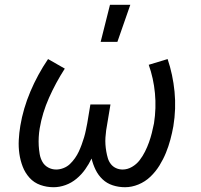

<svg xmlns="http://www.w3.org/2000/svg" viewBox="-20 -775 840 803"><path d="M204 8Q175 8 148.5 -1.5Q122 -11 103.5 -31.5Q85 -52 75 -78Q65 -104 61 -132Q57 -160 58.5 -189.5Q60 -219 65 -249Q77 -321 107 -392Q137 -463 181 -528L251 -488Q213 -429 185 -366Q157 -303 146 -238Q143 -220 142 -201.5Q141 -183 142 -165.5Q143 -148 146 -130.5Q149 -113 157.5 -98Q166 -83 181.5 -74.5Q197 -66 215 -66Q230 -66 245.5 -72Q261 -78 272.5 -89Q284 -100 293.5 -113.5Q303 -127 309.5 -141Q316 -155 321.5 -170Q327 -185 331.5 -200Q336 -215 339 -230Q342 -245 345 -260L358 -338H442L429 -260Q426 -245 424 -230Q422 -215 421 -200Q420 -185 421 -170.5Q422 -156 424.5 -141.5Q427 -127 431 -113.5Q435 -100 443.5 -89Q452 -78 465 -72Q478 -66 493 -66Q513 -66 532 -77Q551 -88 564 -105Q577 -122 586.5 -141Q596 -160 603 -179.5Q610 -199 615 -219Q620 -239 624 -259Q634 -323 628 -385.5Q622 -448 602 -504L681 -528Q703 -463 710 -391.5Q717 -320 705 -247Q700 -219 692.5 -191Q685 -163 674 -136Q663 -109 647 -83Q631 -57 609 -36Q587 -15 559 -3.5Q531 8 503 8Q476 8 451.5 0Q427 -8 409 -25Q391 -42 380 -64.5Q369 -87 363 -112Q352 -89 336.5 -67Q321 -45 300 -27.5Q279 -10 254 -1Q229 8 204 8ZM401 -600 440 -755H525L471 -600Z"/></svg>

Font: Iosevka Aile Oblique
Style: Regular
Weight: 400
Italic angle: -9°
Designer: Belleve Invis
Foundry: Belleve Invis
Version: Version 31.1.0; ttfautohint (v1.8.4)